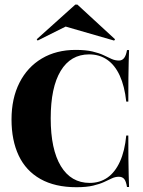

<svg xmlns="http://www.w3.org/2000/svg" viewBox="-20 -798 619 830"><path d="M310.5 11.3Q217.7 11.3 154.8 -24.2Q91.9 -59.7 60.9 -125.4Q29.8 -191.1 29.8 -281.5Q29.8 -372.6 64.1 -440.3Q98.4 -508.1 160.9 -545.2Q223.4 -582.3 307.3 -582.3Q350.8 -582.3 379.8 -575.4Q408.9 -568.5 428.2 -559.3Q447.6 -550 462.5 -543.1Q477.4 -536.3 494.4 -536.3Q508.1 -536.3 516.5 -547.2Q525 -558.1 529 -581.5H537.9Q537.1 -558.1 536.3 -529.8Q535.5 -501.6 535.1 -460.9Q534.7 -420.2 534.7 -358.9H525.8Q518.5 -425.8 497.6 -471.4Q476.6 -516.9 443.1 -539.9Q409.7 -562.9 365.3 -562.9Q285.5 -562.9 242.3 -491.5Q199.2 -420.2 199.2 -286.3Q199.2 -152.4 243.1 -79.8Q287.1 -7.3 367.7 -7.3Q411.3 -7.3 444.4 -30.2Q477.4 -53.2 498.4 -99.2Q519.4 -145.2 525.8 -212.1H534.7Q534.7 -152.4 535.1 -111.7Q535.5 -71 536.3 -42.3Q537.1 -13.7 537.9 10.5H529Q525 -14.5 516.9 -24.2Q508.9 -33.9 493.5 -33.9Q478.2 -33.9 463.7 -27Q449.2 -20.2 430.2 -11.3Q411.3 -2.4 382.7 4.4Q354 11.3 310.5 11.3ZM142.7 -622.6 138.7 -628.2 305.6 -778.2H314.5L477.4 -628.2L473.4 -622.6L236.3 -691.1L321.8 -712.1Z"/></svg>

Font: Playfair 144pt SemiCondensed Black
Style: Regular
Weight: 900
Width: 4
Designer: Claus Eggers Sørensen
Foundry: Claus Eggers Sørensen
Version: Version 2.203